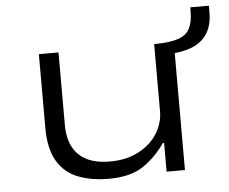

<svg xmlns="http://www.w3.org/2000/svg" viewBox="-48 -678 881 740"><g transform="rotate(-5 393.0 -307.5)"><path d="M344 8Q277 8 225.5 -12Q174 -32 145.5 -80Q117 -128 117 -209V-494H193V-214Q193 -163 211 -128.5Q229 -94 264.5 -76Q300 -58 355 -58Q418 -58 465.5 -83Q513 -108 538 -148.5Q563 -189 563 -234V-494H639V0H568V-111H563Q528 -60 478.5 -26Q429 8 344 8ZM608 -450 571 -477V-494Q627 -495 658 -506Q689 -517 701.5 -542Q714 -567 714 -609V-623H786V-597Q786 -549 766 -516.5Q746 -484 706.5 -468Q667 -452 608 -450Z"/></g></svg>

Font: Nunito Sans 7pt Expanded Light
Style: Regular
Weight: 300
Width: 7
Designer: Vernon Adams
Foundry: Vernon Adams
Version: Version 3.101;gftools[0.9.27]